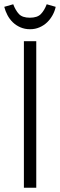

<svg xmlns="http://www.w3.org/2000/svg" viewBox="-33 -880 281 900"><path d="M79 0H137V-687H79ZM108 -743Q132 -743 152.5 -752Q173 -761 188 -775.5Q203 -790 213.5 -809Q224 -828 228 -848L186 -860Q175 -831 158.5 -814Q142 -797 107 -797Q72 -797 56 -814Q40 -831 29 -860L-13 -848Q-8 -828 2 -809Q12 -790 27 -775.5Q42 -761 62.5 -752Q83 -743 108 -743Z"/></svg>

Font: Secuela Light
Style: Regular
Weight: 300
Designer: Fernando Haro
Foundry: deFharo
Version: Version 1.708